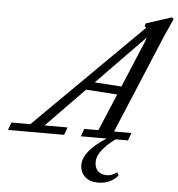

<svg xmlns="http://www.w3.org/2000/svg" viewBox="-130 -732 951 1027"><g transform="rotate(5 345.5 -218.5)"><path d="M-69.8 0 -55.2 -41H46.4L619.1 -608.9Q615.2 -612.8 609.9 -616.7L614.3 -631.8L752 -676.3L761.2 -667.5Q733.4 -607.9 719.7 -575.7L496.1 -41H589.4L574.7 0H507.8Q412.1 71.3 412.1 128.9Q412.1 160.6 429.4 178Q446.8 195.3 478.5 195.3Q504.4 195.3 531.7 174.8L541 190.9Q501.5 238.8 432.6 238.8Q389.6 238.8 363.5 214.8Q337.4 190.9 337.4 151.4Q337.4 78.6 459.5 0H321.3L336.4 -41H412.1L495.6 -239.7L327.6 -251L123 -41H246.6L231.4 0ZM618.2 -532.2Q623.5 -545.4 627 -557.6L370.1 -293.9L514.2 -284.2Z"/></g></svg>

Font: Elstob 6pt
Style: Italic
Weight: 400
Italic angle: -20°
Designer: Peter S. Baker
Version: Version 1.015